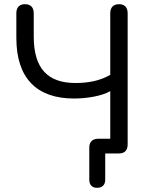

<svg xmlns="http://www.w3.org/2000/svg" viewBox="-20 -732 724 916"><path d="M443 164C468 164 482 150 482 125V0H548C574 0 589 -14 589 -43V-669C589 -697 574 -712 548 -712C521 -712 506 -697 506 -669V-375C457 -346 399 -336 340 -336C209 -336 141 -404 141 -557V-669C141 -697 126 -712 99 -712C73 -712 58 -697 58 -669V-551C58 -359 155 -262 333 -262C396 -262 465 -274 506 -297V-70H448C421 -70 406 -55 406 -28V125C406 150 419 164 443 164Z"/></svg>

Font: SN Pro Book
Style: Regular
Weight: 350
Designer: Tobias Whetton
Foundry: Supernotes
Version: Version 1.003;Glyphs 3.3 (3324)